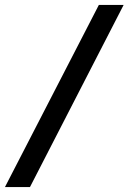

<svg xmlns="http://www.w3.org/2000/svg" viewBox="-46 -670 519 775"><path d="M-26 85 353 -650H453L75 85Z"/></svg>

Font: Neutral Grotesk
Style: Italic
Weight: 400
Italic angle: -8°
Designer: Nawras Khrais
Foundry: Nawras Khrais
Version: Version 1.000